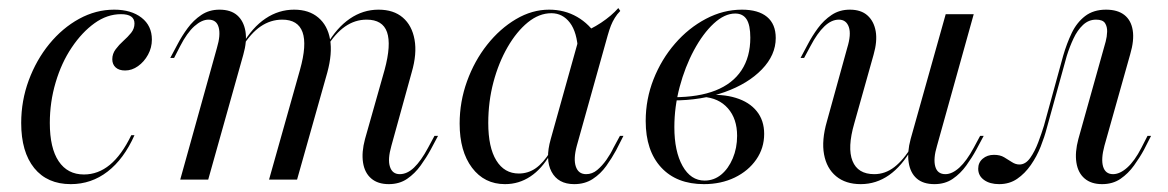

<svg xmlns="http://www.w3.org/2000/svg" viewBox="-20 -450 2925 481"><path d="M157.3 11.3Q98.4 11.3 65.7 -29Q33.1 -69.4 33.1 -141.9Q33.1 -197.6 52 -248.8Q71 -300 103.6 -339.9Q136.3 -379.8 178.2 -402.8Q220.2 -425.8 266.1 -425.8Q308.9 -425.8 334.7 -405.6Q360.5 -385.5 360.5 -350.8Q360.5 -330.6 350.8 -312.9Q341.1 -295.2 325.8 -284.3Q310.5 -273.4 293.5 -273.4Q278.2 -273.4 269.8 -281Q261.3 -288.7 261.3 -301.6Q261.3 -315.3 269.8 -326.6Q278.2 -337.9 289.1 -347.6Q300 -357.3 308.5 -367.7Q316.9 -378.2 316.9 -391.1Q316.9 -414.5 283.1 -414.5Q248.4 -414.5 216.9 -391.9Q185.5 -369.4 159.7 -331Q133.9 -292.7 119.4 -243.5Q104.8 -194.4 104.8 -141.9Q104.8 -79 127 -46Q149.2 -12.9 190.3 -12.9Q225.8 -12.9 255.2 -37.1Q284.7 -61.3 308.9 -111.3H316.9Q290.3 -51.6 249.6 -20.2Q208.9 11.3 157.3 11.3Z M954 11.3Q926.6 11.3 910.1 -2.8Q893.5 -16.9 889.5 -42.7Q885.5 -68.5 894.4 -101.6L943.5 -275Q960.5 -337.9 949.6 -369.4Q938.7 -400.8 898.4 -400.8Q869.4 -400.8 844.4 -383.5Q819.4 -366.1 798.4 -331.5V-337.1Q823.4 -380.6 856.5 -403.2Q889.5 -425.8 928.2 -425.8Q966.1 -425.8 989.1 -406Q1012.1 -386.3 1018.5 -350.8Q1025 -315.3 1011.3 -268.5L960.5 -84.7Q950.8 -50.8 956.9 -32.3Q962.9 -13.7 981.5 -13.7Q1000 -13.7 1017.3 -30.2Q1034.7 -46.8 1052.4 -79.8L1068.5 -109.7H1077.4L1058.9 -75Q1048.4 -55.6 1033.9 -35.5Q1019.4 -15.3 1000 -2Q980.6 11.3 954 11.3ZM431.5 0 523.4 -329.8Q533.1 -362.1 527.8 -381.5Q522.6 -400.8 502.4 -400.8Q485.5 -400.8 466.9 -384.3Q448.4 -367.7 431.5 -334.7L416.1 -304.8H406.5L425 -339.5Q435.5 -359.7 450 -379.4Q464.5 -399.2 484.3 -412.5Q504 -425.8 529.8 -425.8Q558.1 -425.8 574.2 -411.7Q590.3 -397.6 594.8 -372.2Q599.2 -346.8 589.5 -312.9L501.6 0ZM654 0 731.5 -275Q749.2 -337.9 737.9 -369.4Q726.6 -400.8 687.1 -400.8Q658.1 -400.8 633.1 -383.9Q608.1 -366.9 586.3 -331.5V-337.1Q612.1 -381.5 645.2 -403.6Q678.2 -425.8 716.9 -425.8Q754 -425.8 777.4 -406Q800.8 -386.3 806.9 -351.2Q812.9 -316.1 800 -268.5L724.2 0Z M1245.2 11.3Q1193.5 11.3 1162.5 -29.8Q1131.5 -71 1131.5 -140.3Q1131.5 -195.2 1150 -246.4Q1168.5 -297.6 1200.4 -337.9Q1232.3 -378.2 1272.6 -402Q1312.9 -425.8 1355.6 -425.8Q1394.4 -425.8 1425.8 -407.7Q1457.3 -389.5 1477.4 -356.5L1428.2 -321.8Q1425.8 -369.4 1407.7 -393.1Q1389.5 -416.9 1361.3 -416.9Q1330.6 -416.9 1302.4 -394Q1274.2 -371 1251.6 -331.9Q1229 -292.7 1216.1 -244Q1203.2 -195.2 1203.2 -141.9Q1203.2 -80.6 1223.4 -48Q1243.5 -15.3 1279.8 -15.3Q1303.2 -15.3 1322.2 -28.6Q1341.1 -41.9 1358.1 -69.4V-62.9Q1337.1 -26.6 1308.5 -7.7Q1279.8 11.3 1245.2 11.3ZM1418.5 11.3Q1378.2 11.3 1361.7 -19.8Q1345.2 -50.8 1359.7 -101.6L1433.9 -366.9Q1459.7 -375.8 1485.9 -393.1Q1512.1 -410.5 1529 -429.8L1533.9 -422.6Q1525.8 -414.5 1520.2 -405.2Q1514.5 -396 1510.5 -385.9Q1506.5 -375.8 1502.4 -361.3L1425 -84.7Q1416.1 -51.6 1422.6 -32.7Q1429 -13.7 1448.4 -13.7Q1463.7 -13.7 1476.2 -24.2Q1488.7 -34.7 1499.2 -49.6Q1509.7 -64.5 1516.9 -79.8L1533.1 -109.7H1541.9L1523.4 -73.4Q1512.9 -54 1498.8 -34.3Q1484.7 -14.5 1464.9 -1.6Q1445.2 11.3 1418.5 11.3Z M1743.5 11.3Q1675 11.3 1636.3 -30.6Q1597.6 -72.6 1597.6 -146.8Q1597.6 -201.6 1617.3 -251.6Q1637.1 -301.6 1671 -340.7Q1704.8 -379.8 1748.4 -402.8Q1791.9 -425.8 1838.7 -425.8Q1879.8 -425.8 1901.6 -407.7Q1923.4 -389.5 1923.4 -354.8Q1923.4 -312.1 1888.7 -276.2Q1854 -240.3 1795.6 -219.4Q1737.1 -198.4 1666.1 -198.4L1667.7 -206.5Q1729.8 -206.5 1772.6 -223.4Q1815.3 -240.3 1837.5 -273.8Q1859.7 -307.3 1859.7 -355.6Q1859.7 -387.1 1850.4 -401.6Q1841.1 -416.1 1821.8 -416.1Q1795.2 -416.1 1768.1 -391.1Q1741.1 -366.1 1718.5 -324.2Q1696 -282.3 1682.7 -232.3Q1669.4 -182.3 1669.4 -131.5Q1669.4 -71 1689.9 -34.3Q1710.5 2.4 1745.2 2.4Q1768.5 2.4 1786.7 -12.5Q1804.8 -27.4 1815.7 -53.2Q1826.6 -79 1826.6 -109.7Q1826.6 -152.4 1803.6 -178.6Q1780.6 -204.8 1741.1 -207.3L1743.5 -211.3Q1789.5 -215.3 1823.4 -204.8Q1857.3 -194.4 1875.8 -171.4Q1894.4 -148.4 1894.4 -114.5Q1894.4 -79 1874.6 -50.4Q1854.8 -21.8 1820.6 -5.2Q1786.3 11.3 1743.5 11.3Z M2136.3 11.3Q2098.4 11.3 2074.6 -8.5Q2050.8 -28.2 2044.4 -63.3Q2037.9 -98.4 2051.6 -146L2102.4 -329.8Q2112.9 -363.7 2106.5 -382.3Q2100 -400.8 2081.5 -400.8Q2062.9 -400.8 2045.2 -383.9Q2027.4 -366.9 2010.5 -334.7L1994.4 -304.8H1985.5L2004 -339.5Q2014.5 -359.7 2029 -379.4Q2043.5 -399.2 2063.3 -412.5Q2083.1 -425.8 2108.9 -425.8Q2137.1 -425.8 2153.2 -411.3Q2169.4 -396.8 2173.8 -371.8Q2178.2 -346.8 2168.5 -312.9L2120.2 -141.1Q2102.4 -79.8 2115.7 -46.8Q2129 -13.7 2170.2 -13.7Q2197.6 -13.7 2220.6 -31.5Q2243.5 -49.2 2264.5 -83.9V-78.2Q2239.5 -33.9 2207.3 -11.3Q2175 11.3 2136.3 11.3ZM2321 11.3Q2292.7 11.3 2276.6 -2.8Q2260.5 -16.9 2256.5 -42.7Q2252.4 -68.5 2261.3 -101.6L2349.2 -414.5H2419.4L2327.4 -84.7Q2317.7 -52.4 2323 -33.1Q2328.2 -13.7 2348.4 -13.7Q2365.3 -13.7 2383.5 -30.2Q2401.6 -46.8 2419.4 -79.8L2435.5 -109.7H2444.4L2425.8 -75Q2415.3 -55.6 2400.8 -35.5Q2386.3 -15.3 2366.9 -2Q2347.6 11.3 2321 11.3Z M2483.1 11.3Q2459.7 11.3 2445.2 0.8Q2430.6 -9.7 2430.6 -27.4Q2430.6 -42.7 2441.9 -52.4Q2453.2 -62.1 2470.2 -62.1Q2485.5 -62.1 2495.6 -56Q2505.6 -50 2514.9 -44Q2524.2 -37.9 2533.9 -37.9Q2549.2 -37.9 2560.9 -54.4Q2572.6 -71 2581 -93.5Q2589.5 -116.1 2595.2 -134.7L2643.5 -310.5Q2652.4 -341.1 2664.9 -367.3Q2677.4 -393.5 2698.4 -409.7Q2719.4 -425.8 2750.8 -425.8Q2779.8 -425.8 2796.8 -412.5Q2813.7 -399.2 2817.7 -374.2Q2821.8 -349.2 2811.3 -313.7L2746.8 -84.7Q2737.9 -51.6 2743.5 -32.7Q2749.2 -13.7 2768.5 -13.7Q2785.5 -13.7 2804 -30.2Q2822.6 -46.8 2839.5 -79.8L2854.8 -109.7H2863.7L2846 -75Q2835.5 -55.6 2821 -35.5Q2806.5 -15.3 2787.1 -2Q2767.7 11.3 2741.1 11.3Q2713.7 11.3 2697.2 -2.8Q2680.6 -16.9 2676.6 -42.7Q2672.6 -68.5 2681.5 -101.6L2750 -346Q2753.2 -358.1 2753.6 -370.6Q2754 -383.1 2748.4 -391.9Q2742.7 -400.8 2725.8 -400.8Q2707.3 -400.8 2693.1 -387.5Q2679 -374.2 2669.4 -353.6Q2659.7 -333.1 2652.4 -309.7L2602.4 -129Q2596.8 -107.3 2587.1 -82.7Q2577.4 -58.1 2562.5 -36.7Q2547.6 -15.3 2528.2 -2Q2508.9 11.3 2483.1 11.3Z"/></svg>

Font: Playfair 144pt Light
Style: Italic
Weight: 300
Italic angle: -15.6°
Designer: Claus Eggers Sørensen
Foundry: Claus Eggers Sørensen
Version: Version 2.001;gftools[0.9.30]